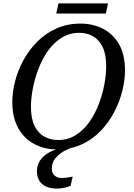

<svg xmlns="http://www.w3.org/2000/svg" viewBox="-20 -863 782 1123"><path d="M314 11Q240 11 180.5 -20.5Q121 -52 86.5 -114Q52 -176 52 -266Q52 -324 68 -387Q84 -450 116.5 -510Q149 -570 197 -618.5Q245 -667 309 -696Q373 -725 452 -725Q521 -725 580 -696Q639 -667 675 -606.5Q711 -546 711 -450Q711 -395 695.5 -332Q680 -269 648.5 -208.5Q617 -148 569.5 -98Q522 -48 458 -18.5Q394 11 314 11ZM320 -44Q378 -44 423.5 -73Q469 -102 502.5 -149.5Q536 -197 558 -254.5Q580 -312 590.5 -370Q601 -428 601 -477Q601 -545 580.5 -587.5Q560 -630 525 -650.5Q490 -671 444 -671Q386 -671 340 -642Q294 -613 260.5 -565.5Q227 -518 205 -460.5Q183 -403 172 -345Q161 -287 161 -238Q161 -170 182 -127Q203 -84 239.5 -64Q276 -44 320 -44ZM313 240Q258 240 227 213.5Q196 187 196 138Q196 102 215 74.5Q234 47 267.5 28.5Q301 10 345 0H402Q379 7 351 23Q323 39 303 64Q283 89 283 124Q283 149 299 163.5Q315 178 340 178Q354 178 370 176Q386 174 405 170L393 224Q376 231 355.5 235.5Q335 240 313 240ZM309 -784 322 -843H612L599 -784Z"/></svg>

Font: Noto Serif
Style: Italic
Weight: 400
Italic angle: -12°
Designer: Monotype Design Team
Foundry: Monotype Imaging Inc.
Version: Version 2.013